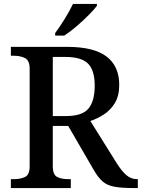

<svg xmlns="http://www.w3.org/2000/svg" viewBox="-20 -951 717 971"><path d="M35 0V-45H52Q83 -45 106.5 -56Q130 -67 130 -110V-603Q130 -646 106 -657.5Q82 -669 52 -669H35V-714H319Q455 -714 519 -665Q583 -616 583 -522Q583 -467 561.5 -431Q540 -395 506.5 -373Q473 -351 437 -339L570 -126Q596 -85 619.5 -65Q643 -45 673 -45H677V0H657Q596 0 559.5 -6.5Q523 -13 500 -32.5Q477 -52 455 -90L325 -314H247V-110Q247 -67 269.5 -56Q292 -45 323 -45H338V0ZM313 -364Q396 -364 427.5 -402Q459 -440 459 -517Q459 -596 425 -629.5Q391 -663 311 -663H247V-364ZM259 -784Q281 -813 307 -855Q333 -897 349 -931H470V-921Q457 -904 428.5 -875Q400 -846 366.5 -817.5Q333 -789 305 -771H259Z"/></svg>

Font: Noto Serif Lao Medium
Style: Regular
Weight: 500
Designer: Monotype Design Team
Foundry: Monotype Imaging Inc.
Version: Version 2.003; ttfautohint (v1.8.4.7-5d5b)